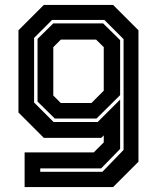

<svg xmlns="http://www.w3.org/2000/svg" viewBox="-20 -560 645 780"><path d="M80 200V59H361L401.5 18.5V-10L391.5 0H158L55 -103V-437L158 -540H439.5L542.5 -437V97L439.5 200ZM143.5 138H396L482 49V-401L404 -479H191.5L118.5 -406V-143.5L197.5 -64.5H377L468 -155.5V45L391 124H143.5ZM202.5 -78.5 132.5 -147.5V-402L196.5 -465H399L468 -397V-173.5L372 -78.5ZM227 -141.5H351.5L401.5 -191.5V-368.5L370.5 -399H227L196.5 -368.5V-172Z"/></svg>

Font: Tourney
Style: Bold
Weight: 700
Designer: Tyler Finck
Foundry: Etcetera Type Co
Version: Version 1.015